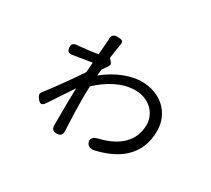

<svg xmlns="http://www.w3.org/2000/svg" viewBox="-129 -865 1237 1123"><g transform="rotate(30 490.0 -303.0)"><path d="M774 -83C825 -131 852 -195 852 -276C852 -399 756 -482 631 -482C561 -482 468 -449 386 -382L390 -423L418 -465C424 -474 423 -483 415 -491L399 -508C404 -547 410 -581 414 -606C419 -635 406 -636 377 -637C350 -638 338 -625 339 -598C339 -591 339 -584 338 -579L331 -494C286 -486 234 -480 207 -478C203 -478 199 -478 195 -477C171 -476 161 -465 163 -441C165 -418 178 -410 201 -414L246 -421L326 -434L321 -367C283 -309 203 -197 156 -137C143 -121 147 -111 159 -94C177 -70 191 -67 208 -92C242 -143 284 -207 317 -256C314 -168 315 -72 314 -15C314 -13 314 -12 314 -10C313 17 323 31 350 31C376 31 387 17 386 -9C385 -12 385 -15 385 -17C381 -92 379 -170 379 -241L381 -306C450 -370 535 -419 622 -419C732 -419 781 -339 781 -278C781 -162 699 -95 578 -66C548 -60 526 -41 540 -14C549 4 569 10 589 6C667 -12 730 -41 774 -83Z"/></g></svg>

Font: GenSenRounded2 TW R
Style: Regular
Weight: 400
Version: Version 2.100;PS 2.1;hotconv 16.6.51;makeotf.lib2.5.65220 DE